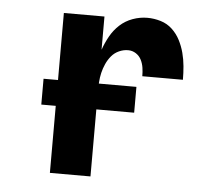

<svg xmlns="http://www.w3.org/2000/svg" viewBox="-44 -575 687 622"><g transform="rotate(5 300.0 -264.0)"><path d="M140 0V-520H272V-412Q280 -435 292 -456.5Q304 -478 322 -494.5Q340 -511 363.5 -519.5Q387 -528 411 -528Q433 -528 454.5 -521.5Q476 -515 492 -500Q508 -485 518 -465.5Q528 -446 533.5 -425Q539 -404 541 -382Q543 -360 543 -338H411Q411 -352 409 -365.5Q407 -379 401 -391Q395 -403 383.5 -410.5Q372 -418 358 -418Q343 -418 328.5 -411.5Q314 -405 304 -393Q294 -381 287.5 -366.5Q281 -352 277.5 -337Q274 -322 273 -306.5Q272 -291 272 -276V0ZM93 -218V-302H395V-218Z"/></g></svg>

Font: Iosevka Extrabold Extended
Style: Regular
Weight: 800
Width: 7
Monospace: yes
Designer: Belleve Invis
Foundry: Belleve Invis
Version: Version 32.5.0; ttfautohint (v1.8.4)